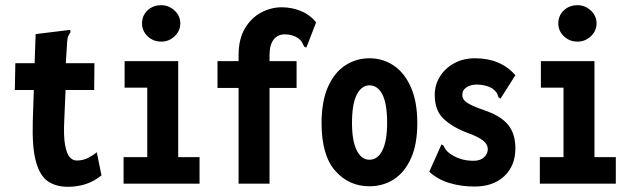

<svg xmlns="http://www.w3.org/2000/svg" viewBox="-20 -706 2440 738"><path d="M241 12Q196 12 165 -8.5Q134 -29 118.5 -83.5Q103 -138 106 -241L110 -360H37L39 -463H113L117 -575L240 -590L250 -591L251 -582Q246 -575 242.5 -567.5Q239 -560 238 -544L233 -463H343L342 -360H232L227 -243Q224 -183 230 -149.5Q236 -116 247.5 -102.5Q259 -89 275 -89Q299 -89 318.5 -99Q338 -109 352 -121L370 -32Q317 12 241 12Z M455 0V-102H546V-369H459V-471H665V-102H747V0ZM600 -546Q569 -546 547.5 -566.5Q526 -587 526 -616Q526 -646 547 -666Q568 -686 600 -686Q629 -686 651 -665.5Q673 -645 673 -616Q673 -587 651 -566.5Q629 -546 600 -546Z M897 -368H816V-471H897V-493Q897 -556 921.5 -597Q946 -638 984 -658Q1022 -678 1063 -678Q1102 -678 1137 -663.5Q1172 -649 1195 -620L1161 -532L1157 -523L1149 -527Q1145 -534 1141.5 -542Q1138 -550 1125 -560Q1103 -574 1075 -574Q1047 -574 1031.5 -553.5Q1016 -533 1016 -494V-471H1120V-368H1016V0H897Z M1400 10Q1321 10 1268.5 -49.5Q1216 -109 1216 -233Q1216 -315 1240 -370.5Q1264 -426 1306 -454Q1348 -482 1400 -482Q1452 -482 1493.5 -454Q1535 -426 1559.5 -370.5Q1584 -315 1584 -233Q1584 -151 1559.5 -97Q1535 -43 1493.5 -16.5Q1452 10 1400 10ZM1400 -92Q1432 -92 1450 -128.5Q1468 -165 1468 -233Q1468 -307 1450 -342.5Q1432 -378 1400 -378Q1370 -378 1351.5 -342.5Q1333 -307 1333 -233Q1333 -165 1351 -128.5Q1369 -92 1400 -92Z M1804 11Q1751 11 1706 -3Q1661 -17 1630 -46L1673 -142L1677 -151L1685 -146Q1688 -139 1692.5 -132Q1697 -125 1710 -115Q1729 -102 1751 -95Q1773 -88 1801 -88Q1826 -88 1840.5 -101.5Q1855 -115 1855 -133Q1855 -151 1837 -165.5Q1819 -180 1778 -195Q1723 -215 1687 -247.5Q1651 -280 1651 -341Q1651 -379 1670.5 -411Q1690 -443 1725 -462.5Q1760 -482 1806 -482Q1904 -482 1961 -417L1909 -335L1904 -327L1896 -332Q1894 -340 1890.5 -347Q1887 -354 1874 -365Q1861 -373 1845 -377Q1829 -381 1812 -381Q1790 -381 1773.5 -370.5Q1757 -360 1757 -341Q1757 -322 1778 -309.5Q1799 -297 1839 -283Q1903 -262 1932 -227.5Q1961 -193 1961 -136Q1961 -69 1918.5 -29Q1876 11 1804 11Z M2055 0V-102H2146V-369H2059V-471H2265V-102H2347V0ZM2200 -546Q2169 -546 2147.5 -566.5Q2126 -587 2126 -616Q2126 -646 2147 -666Q2168 -686 2200 -686Q2229 -686 2251 -665.5Q2273 -645 2273 -616Q2273 -587 2251 -566.5Q2229 -546 2200 -546Z"/></svg>

Font: Inconsolata Condensed Black
Style: Regular
Weight: 900
Width: 3
Monospace: yes
Designer: Raph Levien, Cyreal, Brenton Simpson
Foundry: Raph Levien, Cyreal, Google
Version: Version 3.001; ttfautohint (v1.8.2.53-6de2)